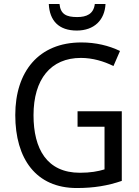

<svg xmlns="http://www.w3.org/2000/svg" viewBox="-20 -938 701 968"><path d="M512 -918H458C452 -867 416 -852 369 -852C315 -852 285 -866 280 -918H226C230 -833 277 -784 367 -784C455 -784 508 -837 512 -918ZM371 -377V-299H507V-84C474 -74 436 -67 383 -67C216 -67 149 -188 149 -357C149 -539 236 -646 388 -646C447 -646 504 -629 552 -605L585 -681C529 -708 463 -724 390 -724C175 -724 57 -577 57 -358C57 -137 162 10 367 10C454 10 524 -2 594 -26V-377Z"/></svg>

Font: Noto Sans Arabic SemCond
Style: Regular
Weight: 400
Width: 4
Designer: Monotype Design Team, Nadine Chahine, Nizar Qandah and Khaled Hosny
Foundry: Monotype Imaging Inc.
Version: Version 2.012